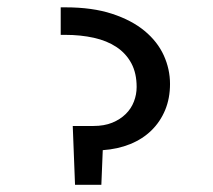

<svg xmlns="http://www.w3.org/2000/svg" viewBox="-20 -511 590 531"><path d="M450.2 -278.8Q450.2 -239.3 436.8 -206.8Q423.3 -174.3 398.9 -150.4Q374.5 -126.5 340.1 -112.5Q305.7 -98.6 264.2 -95.7L260.3 0H187.5L181.2 -162.6H238.3Q268.1 -162.6 290.3 -171.6Q312.5 -180.7 327.6 -195.6Q342.8 -210.4 350.3 -230Q357.9 -249.5 357.9 -270.5Q357.9 -308.6 343.3 -335.9Q328.6 -363.3 302.2 -380.9Q275.9 -398.4 239.5 -406.5Q203.1 -414.6 160.2 -414.6H147.9V-490.7H161.1Q235.4 -490.7 289.8 -472.9Q344.2 -455.1 379.9 -425.5Q415.5 -396 432.9 -357.9Q450.2 -319.8 450.2 -278.8Z"/></svg>

Font: Code New Roman
Style: Regular
Weight: 400
Monospace: yes
Designer: Sam Radian
Foundry: Code New Roman
Version: Version 2.00 November 29, 2014